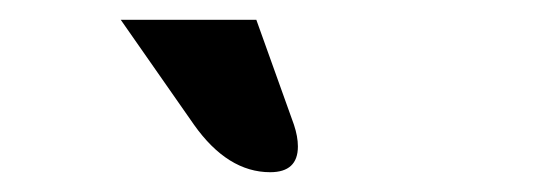

<svg xmlns="http://www.w3.org/2000/svg" viewBox="-20 -802 540 194"><path d="M176 -676 102 -782H239L277 -676Q281 -664 281 -654Q281 -628 253 -628Q210 -628 176 -676Z"/></svg>

Font: Viga
Style: Regular
Weight: 400
Designer: Oscar Yáñez
Foundry: Fontstage
Version: Version 1.001